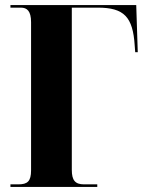

<svg xmlns="http://www.w3.org/2000/svg" viewBox="-20 -734 588 754"><path d="M21 0H362V-10H310C275 -10 262 -26 262 -67V-704H364C467 -704 502 -668 509 -555L511 -529H521L515 -714H21V-704H62C86 -704 102 -691 102 -647V-65C102 -22 88 -10 52 -10H21Z"/></svg>

Font: Noto Serif Display Condensed ExtraBold
Style: Regular
Weight: 800
Width: 3
Designer: Monotype Design Team
Foundry: Monotype Imaging Inc.
Version: Version 2.009